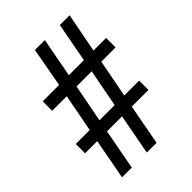

<svg xmlns="http://www.w3.org/2000/svg" viewBox="-210 -809 904 904"><g transform="rotate(-45 242.5 -357.0)"><path d="M58 0 96 -203H15V-265H108L144 -454H47V-517H156L192 -714H258L221 -517H321L358 -714H423L385 -517H469V-454H374L338 -265H437V-203H326L288 0H223L261 -203H161L123 0ZM173 -265H274L310 -454H209Z"/></g></svg>

Font: Noto Serif Lao Condensed SemiBold
Style: Regular
Weight: 600
Width: 3
Designer: Monotype Design Team
Foundry: Monotype Imaging Inc.
Version: Version 2.003; ttfautohint (v1.8.4.7-5d5b)